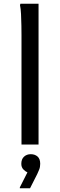

<svg xmlns="http://www.w3.org/2000/svg" viewBox="-20 -780 324 1036"><path d="M96 0V-588Q96 -608 95.5 -640Q95 -672 93.5 -703Q92 -734 88 -752L90 -760H188V0ZM128 150Q118 146 106.5 134.5Q95 123 95 104Q95 79 109.5 65.5Q124 52 146 52Q168 52 182.5 64.5Q197 77 197 104Q197 122 191 136Q185 150 181 159L142 236H87V231Z"/></svg>

Font: Kufam
Style: Regular
Weight: 400
Designer: Wael Morcos, Artur Schmal
Foundry: Original Type
Version: Version 1.301; ttfautohint (v1.8.3)